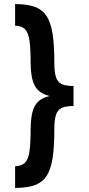

<svg xmlns="http://www.w3.org/2000/svg" viewBox="-20 -820 434 940"><path d="M340 -339Q256 -339 210.5 -353.5Q165 -368 147.5 -406Q130 -444 130 -513Q130 -585 124 -623.5Q118 -662 101.5 -678Q85 -694 54 -694V-800Q112 -800 149 -787Q186 -774 207.5 -742Q229 -710 237.5 -654Q246 -598 246 -512Q246 -467 254 -442.5Q262 -418 282 -408.5Q302 -399 340 -399ZM54 100V-6Q85 -7 101.5 -22.5Q118 -38 124 -77Q130 -116 130 -187Q130 -257 147 -294.5Q164 -332 210.5 -346.5Q257 -361 340 -361V-301Q302 -301 282 -291.5Q262 -282 254 -257.5Q246 -233 246 -188Q246 -102 237.5 -46Q229 10 207.5 42Q186 74 149 87Q112 100 54 100Z"/></svg>

Font: Figtree
Style: Bold
Weight: 700
Designer: Erik Kennedy
Foundry: Erik Kennedy
Version: Version 2.001;gftools[0.9.30]